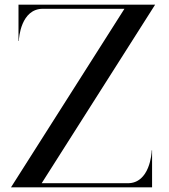

<svg xmlns="http://www.w3.org/2000/svg" viewBox="-20 -800 723 820"><path d="M642.5 -780H59V-625H60.5C60.5 -637.5 69.5 -762.5 163 -762.5H511.5L27 0H629.5V-158H628C628 -145.5 619.5 -17.5 526 -17.5H158Z"/></svg>

Font: Beautique Display Thin
Style: Bold
Weight: 500
Designer: Nhat-Quang Ngo
Version: Version 1.100;Glyphs 3.2.3 (3260)